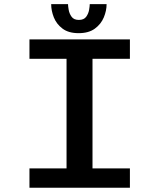

<svg xmlns="http://www.w3.org/2000/svg" viewBox="-20 -886 750 906"><path d="M593 -608.5H416.5V-91.5H593V0H119V-91.5H294V-608.5H119V-700H593ZM483 -866.5Q483 -835.5 469.8 -803.8Q456.5 -772 427.5 -750.8Q398.5 -729.5 351 -729.5Q303.5 -729.5 275 -751Q246.5 -772.5 234 -804Q221.5 -835.5 221.5 -866.5H301Q301 -858 304 -840Q307 -822 317.8 -807Q328.5 -792 352 -792Q376 -792 386.8 -807Q397.5 -822 400.5 -839.8Q403.5 -857.5 403.5 -866.5Z"/></svg>

Font: League Mono Medium
Style: Regular
Weight: 500
Width: 6
Designer: Tyler Finck
Foundry: The League of Moveable Type / Tyler Finck
Version: Version 2.300;RELEASE